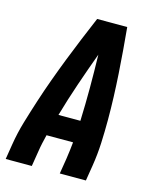

<svg xmlns="http://www.w3.org/2000/svg" viewBox="-111 -812 722 888"><g transform="rotate(15 250.0 -367.5)"><path d="M2 0 14 -74Q23 -130 39.5 -185.5Q56 -241 74 -296.5Q92 -352 112 -407Q132 -462 153.5 -517Q175 -572 197.5 -626.5Q220 -681 243 -735H387Q392 -681 396.5 -626.5Q401 -572 404.5 -517Q408 -462 410 -407Q412 -352 412 -296.5Q412 -241 409.5 -185.5Q407 -130 398 -74L386 0H261L273 -74Q276 -94 278.5 -114.5Q281 -135 283 -155H156Q151 -135 146.5 -114.5Q142 -94 139 -74L127 0ZM290 -260Q293 -340 293 -419Q293 -498 291 -577Q262 -498 235 -419Q208 -340 185 -260Z"/></g></svg>

Font: Iosevka Term Curly Extrabold
Style: Italic
Weight: 800
Italic angle: -9°
Designer: Belleve Invis
Foundry: Belleve Invis
Version: Version 32.3.0